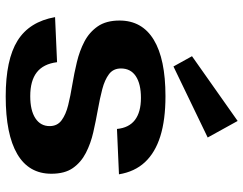

<svg xmlns="http://www.w3.org/2000/svg" viewBox="-110 -733 853 673"><g transform="rotate(90 316.5 -396.5)"><path d="M318 10Q189 10 122.5 -31.5Q56 -73 40 -163L198 -170Q204 -122 233.5 -99Q263 -76 317 -76Q367 -76 394.5 -94Q422 -112 422 -144Q422 -171 401.5 -186Q381 -201 348.5 -209Q316 -217 276.5 -223.5Q237 -230 197.5 -239.5Q158 -249 125.5 -266Q93 -283 72.5 -312.5Q52 -342 52 -389Q52 -468 119.5 -509Q187 -550 317 -550Q400 -550 457.5 -532Q515 -514 548.5 -478Q582 -442 591 -387L432 -380Q428 -422 400.5 -443Q373 -464 323 -464Q274 -464 247 -446Q220 -428 220 -394Q220 -367 240 -352Q260 -337 292.5 -328.5Q325 -320 364.5 -313Q404 -306 443.5 -297Q483 -288 516 -271Q549 -254 569 -225.5Q589 -197 589 -150Q589 -71 520 -30.5Q451 10 318 10ZM462 -698 213 -578 177 -643 404 -803Z"/></g></svg>

Font: Pathway Extreme 72pt
Style: Bold
Weight: 700
Designer: Eduardo Rodriguez Tunni
Foundry: Eduardo Rodriguez Tunni
Version: Version 1.001;gftools[0.9.26]